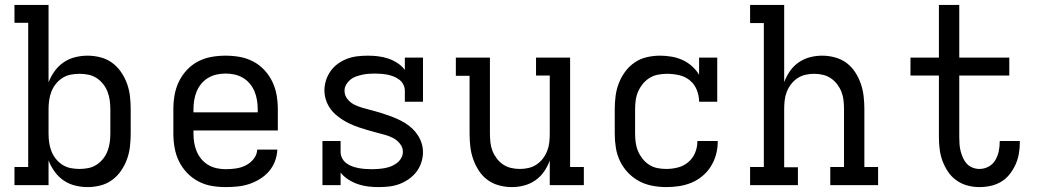

<svg xmlns="http://www.w3.org/2000/svg" viewBox="-20 -755 4240 783"><path d="M337 8Q311 8 285.5 1.5Q260 -5 239 -19.5Q218 -34 202.5 -55.5Q187 -77 178 -101V0H39V-74H95V-662H39V-735H178V-419Q187 -443 202.5 -464.5Q218 -486 239 -500.5Q260 -515 285.5 -521.5Q311 -528 337 -528Q363 -528 389 -521.5Q415 -515 436.5 -499.5Q458 -484 473.5 -461.5Q489 -439 498 -414Q507 -389 510 -362.5Q513 -336 513 -310V-210Q513 -184 510 -157.5Q507 -131 498 -106Q489 -81 473.5 -58.5Q458 -36 436.5 -20.5Q415 -5 389 1.5Q363 8 337 8ZM304 -66Q322 -66 340 -69.5Q358 -73 373.5 -83Q389 -93 400.5 -107.5Q412 -122 418.5 -139Q425 -156 427.5 -174Q430 -192 430 -210V-310Q430 -328 427.5 -346Q425 -364 418.5 -381Q412 -398 400.5 -412.5Q389 -427 373.5 -437Q358 -447 340 -450.5Q322 -454 304 -454Q286 -454 268 -450.5Q250 -447 234.5 -437Q219 -427 207.5 -412.5Q196 -398 189.5 -381Q183 -364 180.5 -346Q178 -328 178 -310V-210Q178 -192 180.5 -174Q183 -156 189.5 -139Q196 -122 207.5 -107.5Q219 -93 234.5 -83Q250 -73 268 -69.5Q286 -66 304 -66Z M900 8Q871 8 842.5 3Q814 -2 788.5 -15.5Q763 -29 742.5 -50.5Q722 -72 709.5 -98Q697 -124 692 -152.5Q687 -181 687 -210V-310Q687 -339 692 -367.5Q697 -396 709.5 -422Q722 -448 742 -469.5Q762 -491 788 -504.5Q814 -518 842.5 -523Q871 -528 900 -528Q929 -528 957.5 -523Q986 -518 1012 -504.5Q1038 -491 1058 -469.5Q1078 -448 1090.5 -422Q1103 -396 1108 -367.5Q1113 -339 1113 -310V-223H769V-210Q769 -191 772 -173Q775 -155 782 -138Q789 -121 801 -106.5Q813 -92 829 -82.5Q845 -73 863.5 -69Q882 -65 900 -65Q921 -65 942 -68Q963 -71 982 -80.5Q1001 -90 1014.5 -107Q1028 -124 1029 -145H1111Q1110 -121 1101.5 -98Q1093 -75 1077 -56.5Q1061 -38 1040 -25Q1019 -12 996 -4.5Q973 3 949 5.5Q925 8 900 8ZM1031 -297V-310Q1031 -328 1028 -346.5Q1025 -365 1018 -382Q1011 -399 999 -413.5Q987 -428 971 -437.5Q955 -447 937 -451Q919 -455 900 -455Q881 -455 863 -451Q845 -447 829 -437.5Q813 -428 801 -413.5Q789 -399 782 -382Q775 -365 772 -346.5Q769 -328 769 -310V-297Z M1524 8Q1503 8 1481.5 5.5Q1460 3 1439.5 -4Q1419 -11 1401 -22.5Q1383 -34 1369 -51V0H1295V-180H1369V-135Q1369 -122 1375.5 -109.5Q1382 -97 1393 -89Q1404 -81 1416.5 -76.5Q1429 -72 1442.5 -69.5Q1456 -67 1469.5 -66Q1483 -65 1496 -65Q1509 -65 1522.5 -66Q1536 -67 1549.5 -69.5Q1563 -72 1575.5 -77Q1588 -82 1598.5 -90Q1609 -98 1616 -110Q1623 -122 1623 -136Q1623 -154 1611 -169Q1599 -184 1582.5 -192.5Q1566 -201 1548.5 -205.5Q1531 -210 1513 -215Q1495 -220 1477.5 -225Q1460 -230 1442.5 -236Q1425 -242 1408.5 -249.5Q1392 -257 1376.5 -267Q1361 -277 1347.5 -289Q1334 -301 1324 -316.5Q1314 -332 1308.5 -350Q1303 -368 1303 -386Q1303 -407 1309.5 -427.5Q1316 -448 1328.5 -465.5Q1341 -483 1358.5 -495.5Q1376 -508 1396 -515.5Q1416 -523 1437.5 -525.5Q1459 -528 1480 -528Q1501 -528 1522 -525.5Q1543 -523 1562.5 -516.5Q1582 -510 1600 -498.5Q1618 -487 1631 -470V-520H1705V-340H1631V-385Q1631 -398 1625 -410Q1619 -422 1608.5 -430Q1598 -438 1585.5 -443Q1573 -448 1560 -450.5Q1547 -453 1534 -454Q1521 -455 1508 -455Q1495 -455 1482 -454Q1469 -453 1456 -450Q1443 -447 1430.5 -442.5Q1418 -438 1408 -429.5Q1398 -421 1391.5 -409.5Q1385 -398 1385 -385Q1385 -366 1397 -351Q1409 -336 1425.5 -328Q1442 -320 1459.5 -315Q1477 -310 1495 -305.5Q1513 -301 1530.5 -295.5Q1548 -290 1565 -284Q1582 -278 1599 -270.5Q1616 -263 1631.5 -253.5Q1647 -244 1660.5 -231.5Q1674 -219 1684 -203.5Q1694 -188 1699.5 -170.5Q1705 -153 1705 -134Q1705 -113 1698 -92Q1691 -71 1678 -54Q1665 -37 1647 -24.5Q1629 -12 1609 -4.5Q1589 3 1567.5 5.5Q1546 8 1524 8Z M2067 8Q2041 8 2015 1Q1989 -6 1968 -21.5Q1947 -37 1932.5 -59.5Q1918 -82 1909.5 -106.5Q1901 -131 1898 -157.5Q1895 -184 1895 -210V-446H1839V-520H1978V-210Q1978 -192 1980 -174Q1982 -156 1988.5 -139.5Q1995 -123 2006 -108.5Q2017 -94 2032 -84Q2047 -74 2064.5 -70Q2082 -66 2100 -66Q2118 -66 2135.5 -70Q2153 -74 2168 -84Q2183 -94 2194 -108.5Q2205 -123 2211.5 -139.5Q2218 -156 2220 -174Q2222 -192 2222 -210V-447H2166V-520H2305V-74H2361V0H2222V-100Q2213 -76 2198.5 -55Q2184 -34 2163 -19.5Q2142 -5 2117.5 1.5Q2093 8 2067 8Z M2697 8Q2669 8 2640 2.5Q2611 -3 2586 -16.5Q2561 -30 2541 -51Q2521 -72 2508.5 -98Q2496 -124 2491.5 -152.5Q2487 -181 2487 -210V-310Q2487 -337 2490.5 -364Q2494 -391 2504 -416.5Q2514 -442 2530.5 -464Q2547 -486 2569.5 -501Q2592 -516 2618.5 -522Q2645 -528 2672 -528Q2695 -528 2718.5 -524Q2742 -520 2763 -510.5Q2784 -501 2801.5 -485.5Q2819 -470 2831 -450V-520H2905V-340H2831Q2831 -365 2821.5 -388.5Q2812 -412 2793 -427.5Q2774 -443 2749.5 -448.5Q2725 -454 2700 -454Q2682 -454 2663.5 -450.5Q2645 -447 2629.5 -437.5Q2614 -428 2602 -413.5Q2590 -399 2582.5 -382Q2575 -365 2572.5 -346.5Q2570 -328 2570 -310V-210Q2570 -192 2572.5 -173.5Q2575 -155 2582 -138.5Q2589 -122 2600.5 -107.5Q2612 -93 2627.5 -83Q2643 -73 2661 -69.5Q2679 -66 2697 -66Q2721 -66 2744.5 -72Q2768 -78 2786.5 -93.5Q2805 -109 2814.5 -131.5Q2824 -154 2824 -178V-180H2907V-177Q2907 -150 2900 -124.5Q2893 -99 2879 -76.5Q2865 -54 2844.5 -37Q2824 -20 2800 -10Q2776 0 2750 4Q2724 8 2697 8Z M3234 0H3039V-74H3095V-661H3039V-735H3178V-420Q3187 -444 3201.5 -465Q3216 -486 3237 -500.5Q3258 -515 3282.5 -521.5Q3307 -528 3333 -528Q3359 -528 3385 -521Q3411 -514 3432 -498.5Q3453 -483 3467.5 -460.5Q3482 -438 3490.5 -413.5Q3499 -389 3502 -362.5Q3505 -336 3505 -310V-74H3561V0H3366V-74H3422V-310Q3422 -328 3420 -346Q3418 -364 3411.5 -380.5Q3405 -397 3394 -411.5Q3383 -426 3368 -436Q3353 -446 3335.5 -450Q3318 -454 3300 -454Q3282 -454 3264.5 -450Q3247 -446 3232 -436Q3217 -426 3206 -411.5Q3195 -397 3188.5 -380.5Q3182 -364 3180 -346Q3178 -328 3178 -310V-73H3234Z M3974 8Q3949 8 3925 1.5Q3901 -5 3880.5 -19.5Q3860 -34 3846 -55Q3832 -76 3823.5 -99Q3815 -122 3812 -147Q3809 -172 3809 -197V-447H3693V-520H3809V-735H3892V-520H4096V-447H3892V-197Q3892 -182 3893 -167.5Q3894 -153 3897.5 -139Q3901 -125 3907 -111.5Q3913 -98 3922.5 -87.5Q3932 -77 3946 -71.5Q3960 -66 3974 -66Q3994 -66 4011.5 -75.5Q4029 -85 4039 -102Q4049 -119 4053 -138Q4057 -157 4057 -177V-180H4139V-174Q4139 -151 4135 -128Q4131 -105 4121.5 -84Q4112 -63 4097.5 -44.5Q4083 -26 4063 -14Q4043 -2 4020 3Q3997 8 3974 8Z"/></svg>

Font: Iosevka HT Extended
Style: Regular
Weight: 400
Width: 7
Monospace: yes
Designer: Belleve Invis
Foundry: Belleve Invis
Version: Version 32.3.0; ttfautohint (v1.8.4)